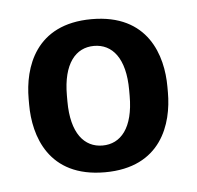

<svg xmlns="http://www.w3.org/2000/svg" viewBox="-33 -716 341 333"><g transform="rotate(-5 137.5 -549.5)"><path d="M16.7 -545C16.7 -490.8 39.2 -416.7 137.5 -416.7C235.8 -416.7 258.3 -490.8 258.3 -545V-555C258.3 -609.2 235.8 -683.3 137.5 -683.3C39.2 -683.3 16.7 -609.2 16.7 -555ZM137.5 -463.3C105.8 -463.3 83.3 -489.2 83.3 -545V-555C83.3 -610.8 105.8 -636.7 137.5 -636.7C169.2 -636.7 191.7 -610.8 191.7 -555V-545C191.7 -489.2 169.2 -463.3 137.5 -463.3Z"/></g></svg>

Font: Boon SemiBold
Style: Regular
Weight: 600
Designer: Sungsit Sawaiwan
Foundry: FontUni
Version: Version 2.0